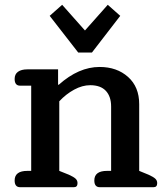

<svg xmlns="http://www.w3.org/2000/svg" viewBox="-20 -780 691 800"><path d="M363 -561H306L187 -714L239 -760L334 -653L429 -760L481 -714ZM64 0Q41 0 41 -28Q41 -68 94 -68H110V-423H64Q41 -423 41 -451Q41 -471 55 -481Q69 -491 94 -491H222V-427H225Q308 -501 395 -501Q467 -501 513.5 -459.5Q560 -418 560 -346V-68L599 -52Q619 -43 627 -35.5Q635 -28 635 -17Q635 0 620 0H396Q373 0 373 -28Q373 -68 426 -68H443V-336Q443 -378 421 -401.5Q399 -425 356 -425Q323 -425 289 -406.5Q255 -388 227 -358V-68L267 -52Q287 -43 295 -35.5Q303 -28 303 -17Q303 0 288 0Z"/></svg>

Font: Maitree Semibold
Style: Regular
Weight: 600
Designer: CadsonDemak Team
Foundry: CadsonDemak
Version: Version 1.010